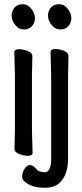

<svg xmlns="http://www.w3.org/2000/svg" viewBox="-20 -724 390 912"><path d="M87.4 -704.1Q111.8 -704.1 128.9 -682.1Q146 -660.2 146 -637.7Q146 -615.2 131.6 -599.6Q117.2 -584 93 -584Q68.8 -584 52 -605.5Q35.2 -627 35.2 -649.4Q35.2 -671.9 49.1 -688Q63 -704.1 87.4 -704.1ZM48.8 -17.1 50.8 -105V-368.2L47.9 -475.1Q47.9 -490.2 69.3 -490.2Q90.8 -490.2 112.3 -481.7Q133.8 -473.1 133.8 -457L131.8 -368.2V-105L134.8 1Q134.8 16.1 113.8 16.1Q92.8 16.1 70.8 7.6Q48.8 -1 48.8 -17.1ZM260.5 -704.1Q285.2 -704.1 302 -682.1Q318.8 -660.2 318.8 -637.7Q318.8 -615.2 304.4 -599.6Q290 -584 266.1 -584Q242.2 -584 225.1 -605.5Q208 -627 208 -649.4Q208 -671.9 221.9 -688Q235.8 -704.1 260.5 -704.1ZM305.2 -457 303.2 -363.8V29.8Q303.2 107.9 262.2 145Q238.3 168 192.1 168Q146 168 115.5 151.4Q85 134.8 85 115.5Q85 96.2 96.4 78.1Q107.9 60.1 122.1 60.1Q136.2 60.1 148.9 75.2Q163.1 94.2 193.8 94.2Q207 94.2 215.1 77.6Q223.1 61 223.1 30.8V-363.8L220.2 -475.1Q220.2 -491.2 241.7 -491.2Q263.2 -491.2 284.2 -482.7Q305.2 -474.1 305.2 -457Z"/></svg>

Font: LXGW WenKai Screen R
Style: Regular
Weight: 400
Designer: Fontworks Inc.
Version: Version 1.235;May 31, 2022